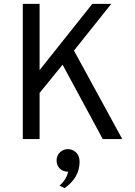

<svg xmlns="http://www.w3.org/2000/svg" viewBox="-20 -720 700 994"><path d="M512 0 304 -385 185 -239V0H98V-700H185V-357L458 -700H556L363 -458L613 0ZM288 241Q323 211 333 169Q306 169 289.5 152.5Q273 136 273 111Q273 85 290.5 68.5Q308 52 331 52Q356 52 374 69.5Q392 87 392 117Q392 200 314 254Z"/></svg>

Font: Overpass
Style: Regular
Weight: 400
Designer: Delve Withrington, Thomas Jockin
Foundry: Delve Fonts
Version: Version 3.000;DELV;Overpass